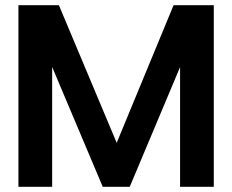

<svg xmlns="http://www.w3.org/2000/svg" viewBox="-20 -720 895 740"><path d="M51 0V-700H207L456 -107L401 -100L649 -700H804V0H674V-596L718 -566L480 0H376L137 -566L181 -596V0Z"/></svg>

Font: Host Grotesk Light
Style: Bold
Weight: 700
Version: Version 1.003